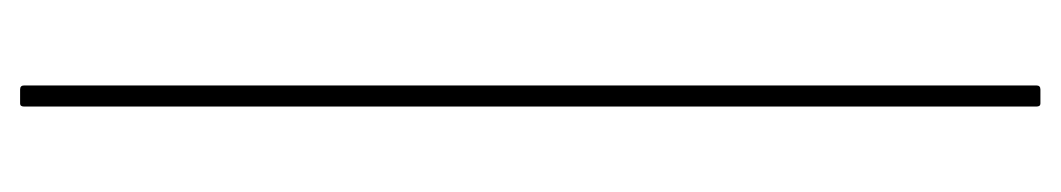

<svg xmlns="http://www.w3.org/2000/svg" viewBox="-452 -418 1055 191"><g transform="rotate(-90 75.5 -322.5)"><path d="M68 185Q65 185 65 181V-826Q65 -830 68 -830H82Q86 -830 86 -826V181Q86 185 82 185Z"/></g></svg>

Font: Sofia Sans Extra Condensed Thin
Style: Regular
Weight: 250
Version: Version 4.100